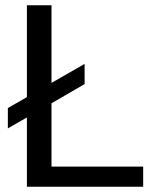

<svg xmlns="http://www.w3.org/2000/svg" viewBox="-20 -708 596 728"><path d="M300.8 -389.2 175.3 -316.4V-76.2H522.9V0H82V-262.7L9.8 -221.2V-298.3L82 -339.8V-688H175.3V-393.6L300.8 -465.8Z"/></svg>

Font: Arial
Style: Regular
Weight: 400
Designer: Steve Matteson
Foundry: Ascender Corporation
Version: Version 2.00.3